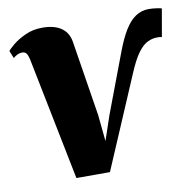

<svg xmlns="http://www.w3.org/2000/svg" viewBox="-74 -605 693 682"><g transform="rotate(-10 272.0 -263.5)"><path d="M383 -403.5Q400 -449 418 -478.5Q436 -508 457.2 -522.2Q478.5 -536.5 504.5 -536.5Q519.5 -536.5 534.5 -534.2Q549.5 -532 551.5 -530.5L534 -430.5Q531 -431.5 525.5 -431.8Q520 -432 516.5 -432Q500 -432 482.8 -424Q465.5 -416 447.5 -391.8Q429.5 -367.5 409 -318L269 10H148L59 -434.5Q55.5 -449.5 50.5 -456Q45.5 -462.5 35.5 -462.5Q26.5 -462.5 18.2 -458.5Q10 -454.5 3 -448.5L-8 -475.5Q-3.5 -482 14.2 -496.8Q32 -511.5 59.5 -524.2Q87 -537 121.5 -537Q164.5 -537 189.8 -519.2Q215 -501.5 220 -467L263 -196.5L272.5 -101.5L302.5 -190Z"/></g></svg>

Font: Merriweather 96pt Black
Style: Italic
Weight: 900
Italic angle: -7.8°
Version: Version 2.101